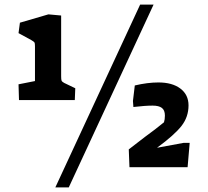

<svg xmlns="http://www.w3.org/2000/svg" viewBox="-20 -722 899 829"><path d="M585 -702H643L277 87H219ZM60 -358 131 -372V-522Q131 -535 129 -538.5Q127 -542 115 -549L60 -579L66 -624L189 -660L244 -655V-393Q244 -378 246 -373.5Q248 -369 257 -364L305 -341L303 -290H62ZM536 -77Q538 -79 606 -131Q653 -165 688 -194Q692 -206 692 -223Q692 -246 679 -256Q666 -266 639 -266Q607 -266 556 -260L554 -286L562 -353Q617 -366 664 -366Q724 -366 759 -339.5Q794 -313 794 -267Q794 -217 763.5 -178Q733 -139 658 -84L772 -105H799L790 0H539Z"/></svg>

Font: Suez One
Style: Regular
Weight: 400
Version: Version 1.000